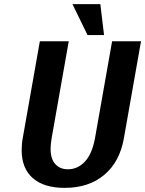

<svg xmlns="http://www.w3.org/2000/svg" viewBox="-20 -900 703 930"><path d="M85 -172Q85 -205 90 -230L173 -700H313L230 -230Q225 -198 225 -180Q225 -130 248 -105Q271 -80 309 -80Q356 -80 391 -117Q426 -154 440 -230L523 -700H663L580 -230Q560 -116 485 -53Q410 10 293 10Q192 10 138.5 -37.5Q85 -85 85 -172ZM404 -730 331 -880H466L484 -730Z"/></svg>

Font: Scada
Style: Bold Italic
Weight: 700
Italic angle: -10°
Version: Version 4.000